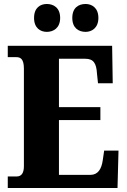

<svg xmlns="http://www.w3.org/2000/svg" viewBox="-20 -944 637 964"><path d="M410 -784C440 -784 474 -803 474 -854C474 -906 440 -924 410 -924C375 -924 343 -906 343 -854C343 -803 375 -784 410 -784ZM215 -784C248 -784 282 -803 282 -854C282 -906 248 -924 215 -924C183 -924 151 -906 151 -854C151 -803 183 -784 215 -784ZM19 0H570L575 -188H503L496 -140C490 -96 472 -66 434 -66H276V-341H484V-406H276V-649H408C450 -649 464 -626 467 -574L472 -526H546L543 -714H19V-657H62C81 -657 100 -650 100 -600V-109C100 -76 88 -58 64 -58H19Z"/></svg>

Font: Noto Serif Ethiopic Condensed Black
Style: Regular
Weight: 900
Width: 3
Designer: Monotype Design Team
Foundry: Monotype Imaging Inc.
Version: Version 2.102